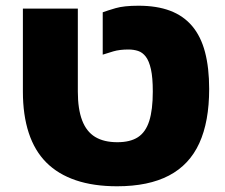

<svg xmlns="http://www.w3.org/2000/svg" viewBox="-20 -639 786 671"><path d="M389 12Q307 12 245 -9Q183 -30 142 -71Q101 -112 80.5 -174.5Q60 -237 60 -319V-609H252V-319Q252 -258 267 -218.5Q282 -179 312.5 -160.5Q343 -142 390 -142Q435 -142 462 -159.5Q489 -177 501.5 -216Q514 -255 514 -319Q514 -368 507.5 -397Q501 -426 489.5 -441Q478 -456 462.5 -461Q447 -466 429 -466Q398 -466 376 -459.5Q354 -453 339 -448V-596Q355 -602 384 -610.5Q413 -619 464 -619Q528 -619 574.5 -601.5Q621 -584 651.5 -548Q682 -512 696.5 -457Q711 -402 711 -328Q711 -214 676.5 -138.5Q642 -63 570.5 -25.5Q499 12 389 12Z"/></svg>

Font: Noto Sans Hebrew Black
Style: Regular
Weight: 900
Designer: Monotype Design Team
Foundry: Monotype Imaging Inc.
Version: Version 2.003